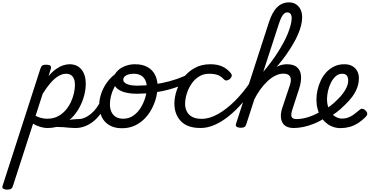

<svg xmlns="http://www.w3.org/2000/svg" viewBox="-164 -1059 3108 1614"><path d="M462 17Q440 17 416.5 14.5Q393 12 367 10Q341 8 309 8Q277 8 238 13L270 -20Q301 -28 332.5 -35Q364 -42 393 -47Q422 -52 445.5 -55Q469 -58 485 -58Q494 -58 496.5 -46.5Q499 -35 495 -20.5Q491 -6 482.5 5.5Q474 17 462 17ZM-105 535Q-121 535 -135 528Q-149 521 -142 502L176 -483Q183 -503 192.5 -509Q202 -515 221 -515Q252 -515 260.5 -505.5Q269 -496 262 -476L244 -419Q276 -457 307 -478.5Q338 -500 366.5 -509.5Q395 -519 420 -519Q484 -519 520.5 -475Q557 -431 557 -355Q557 -309 544 -258Q531 -207 505 -158Q479 -109 440.5 -69.5Q402 -30 351 -6.5Q300 17 236 17Q204 17 172.5 7Q141 -3 114 -19L-57 509Q-61 522 -71.5 528.5Q-82 535 -105 535ZM135 -85Q162 -72 185.5 -66.5Q209 -61 234 -61Q283 -61 321 -80.5Q359 -100 386.5 -131.5Q414 -163 431.5 -200.5Q449 -238 457.5 -276Q466 -314 466 -345Q466 -375 457.5 -396Q449 -417 432.5 -428Q416 -439 391 -439Q360 -439 327 -419.5Q294 -400 261 -362Q228 -324 195 -271Z M472 17Q458 17 451.5 5.5Q445 -6 447.5 -20.5Q450 -35 462 -46.5Q474 -58 495 -58Q521 -58 547.5 -69Q574 -80 600 -101.5Q626 -123 648 -153Q670 -183 687 -220Q692 -235 704.5 -234.5Q717 -234 726.5 -224.5Q736 -215 732 -201Q714 -150 686 -109.5Q658 -69 624 -41Q590 -13 551 2Q512 17 472 17Z M861 19Q799 19 756 -6Q713 -31 691.5 -75.5Q670 -120 670 -176Q670 -228 691 -284Q712 -340 752.5 -388Q793 -436 852 -465Q911 -494 988 -494Q1006 -494 1008.5 -483Q1011 -472 1004.5 -461Q998 -450 985 -450Q940 -450 903.5 -432.5Q867 -415 840.5 -386.5Q814 -358 795.5 -322.5Q777 -287 768.5 -250.5Q760 -214 760 -183Q760 -144 773.5 -116.5Q787 -89 812 -75Q837 -61 871 -61Q920 -61 957 -87Q994 -113 1019 -153.5Q1044 -194 1057 -238.5Q1070 -283 1070 -321Q1070 -360 1057 -386Q1044 -412 1019.5 -425.5Q995 -439 962 -439Q943 -439 935 -451Q927 -463 929 -479Q931 -495 941.5 -507Q952 -519 971 -519Q1033 -519 1075.5 -495.5Q1118 -472 1139.5 -429.5Q1161 -387 1161 -331Q1161 -291 1149.5 -243.5Q1138 -196 1114.5 -149.5Q1091 -103 1055 -65Q1019 -27 970.5 -4Q922 19 861 19Z M989 -271Q925 -271 880 -284.5Q835 -298 812 -323.5Q789 -349 789 -382Q789 -422 814.5 -453Q840 -484 882 -501.5Q924 -519 971 -519Q990 -519 998 -507Q1006 -495 1004 -479Q1002 -463 991.5 -451Q981 -439 962 -439Q921 -439 896.5 -425Q872 -411 872 -389Q872 -367 902 -353Q932 -339 992 -339Q1059 -339 1128.5 -349Q1198 -359 1262.5 -376.5Q1327 -394 1380.5 -417.5Q1434 -441 1469 -467Q1484 -479 1495.5 -470Q1507 -461 1508.5 -445Q1510 -429 1496 -418Q1452 -383 1392.5 -355.5Q1333 -328 1265.5 -309Q1198 -290 1127.5 -280.5Q1057 -271 989 -271Z M1522 17Q1411 17 1356.5 -40.5Q1302 -98 1302 -189Q1302 -242 1321.5 -299.5Q1341 -357 1379 -407Q1417 -457 1473.5 -488Q1530 -519 1603 -519Q1662 -519 1702.5 -501Q1743 -483 1773 -448Q1788 -430 1783.5 -417.5Q1779 -405 1767 -394Q1754 -384 1741 -382.5Q1728 -381 1714 -396Q1695 -417 1667 -428Q1639 -439 1594 -439Q1544 -439 1506 -414Q1468 -389 1442.5 -349.5Q1417 -310 1404.5 -266.5Q1392 -223 1392 -185Q1392 -153 1405.5 -124Q1419 -95 1450 -77.5Q1481 -60 1532 -60Q1546 -60 1551.5 -48.5Q1557 -37 1555 -21.5Q1553 -6 1544.5 5.5Q1536 17 1522 17Z M1522 17Q1508 17 1502.5 5.5Q1497 -6 1498.5 -21.5Q1500 -37 1509 -48.5Q1518 -60 1532 -60Q1598 -60 1670 -101Q1742 -142 1812 -212Q1882 -282 1940 -369Q1950 -385 1962.5 -380Q1975 -375 1981 -360.5Q1987 -346 1979 -333Q1929 -258 1873.5 -194Q1818 -130 1759 -82.5Q1700 -35 1640 -9Q1580 17 1522 17Z M2306 17Q2268 17 2243.5 4Q2219 -9 2208 -32.5Q2197 -56 2197 -86.5Q2197 -117 2209 -152L2273 -344Q2283 -374 2280.5 -395.5Q2278 -417 2262.5 -428.5Q2247 -440 2217 -440Q2186 -440 2152.5 -424Q2119 -408 2086.5 -378Q2054 -348 2024.5 -307.5Q1995 -267 1971 -218L1961 -287Q2000 -345 2036 -388.5Q2072 -432 2107 -461Q2142 -490 2177 -504.5Q2212 -519 2248 -519Q2305 -519 2334 -493Q2363 -467 2366.5 -420Q2370 -373 2350 -311L2295 -143Q2279 -95 2287.5 -76.5Q2296 -58 2329 -58Q2343 -58 2349 -46.5Q2355 -35 2352.5 -20.5Q2350 -6 2338.5 5.5Q2327 17 2306 17ZM1858 15Q1842 15 1828 8Q1814 1 1820 -18L2096 -870Q2125 -959 2166.5 -999Q2208 -1039 2266 -1039Q2299 -1039 2323.5 -1023.5Q2348 -1008 2362 -980Q2376 -952 2376 -913Q2376 -881 2367 -845Q2358 -809 2341 -769.5Q2324 -730 2299.5 -688.5Q2275 -647 2245 -603.5Q2215 -560 2178 -516.5Q2141 -473 2100 -430.5Q2059 -388 2014 -347L1905 -11Q1901 2 1891 8.5Q1881 15 1858 15ZM2049 -455Q2082 -494 2113 -535Q2144 -576 2170.5 -618Q2197 -660 2219 -700.5Q2241 -741 2256 -778.5Q2271 -816 2279.5 -849Q2288 -882 2288 -908Q2288 -923 2283.5 -933.5Q2279 -944 2271 -949.5Q2263 -955 2251 -955Q2239 -955 2227 -946.5Q2215 -938 2203.5 -916.5Q2192 -895 2180 -858Z M2306 17Q2287 17 2281 5.5Q2275 -6 2279.5 -20.5Q2284 -35 2297 -46.5Q2310 -58 2329 -58Q2377 -58 2432 -76Q2487 -94 2541 -128Q2552 -136 2562 -130.5Q2572 -125 2578 -113Q2584 -101 2583.5 -88.5Q2583 -76 2573 -70Q2524 -39 2476 -19.5Q2428 0 2385 8.5Q2342 17 2306 17Z M2543 -123Q2581 -144 2614 -169.5Q2647 -195 2673 -222Q2698 -246 2718.5 -273Q2739 -300 2751 -328Q2763 -356 2763 -382Q2763 -410 2751 -424.5Q2739 -439 2712 -439Q2681 -439 2657.5 -417.5Q2634 -396 2617.5 -363Q2601 -330 2593 -293.5Q2585 -257 2585 -227Q2585 -190 2595 -159.5Q2605 -129 2623 -107Q2641 -85 2664.5 -73.5Q2688 -62 2714 -62Q2740 -62 2764.5 -71.5Q2789 -81 2812 -98Q2835 -115 2857 -134Q2871 -147 2884 -144.5Q2897 -142 2908 -131Q2921 -119 2923 -105.5Q2925 -92 2912 -79Q2879 -45 2844 -23Q2809 -1 2772.5 8.5Q2736 18 2698 18Q2664 18 2633 6.5Q2602 -5 2577 -26.5Q2552 -48 2533.5 -78Q2515 -108 2505.5 -144.5Q2496 -181 2496 -222Q2496 -261 2505 -302Q2514 -343 2532.5 -382Q2551 -421 2579 -451.5Q2607 -482 2645 -500.5Q2683 -519 2731 -519Q2770 -519 2797.5 -503.5Q2825 -488 2839 -461.5Q2853 -435 2853 -401Q2853 -359 2837.5 -319Q2822 -279 2794.5 -242.5Q2767 -206 2732 -174Q2700 -141 2661 -112Q2622 -83 2578 -60Z"/></svg>

Font: Playwrite CO
Style: Regular
Weight: 400
Designer: Veronika Burian, José Scaglione
Foundry: TypeTogether
Version: Version 1.000